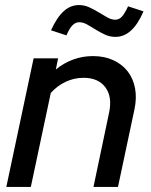

<svg xmlns="http://www.w3.org/2000/svg" viewBox="-20 -740 597 760"><path d="M5 0 113 -509H210L201 -465Q233 -491 270 -504.5Q307 -518 348 -518Q393 -518 428 -502Q463 -486 485 -458Q507 -430 514.5 -391Q522 -352 512 -306L447 0H350L412 -295Q425 -357 397 -394.5Q369 -432 311 -432Q274 -432 240.5 -416.5Q207 -401 181 -372L102 0ZM243 -600 182 -620Q205 -671 232 -695.5Q259 -720 293 -720Q314 -720 333.5 -711Q353 -702 371 -691Q389 -680 405 -671Q421 -662 436 -662Q451 -662 462 -673.5Q473 -685 487 -715L548 -695Q526 -644 498.5 -619Q471 -594 437 -594Q415 -594 395.5 -603Q376 -612 358.5 -623Q341 -634 325 -643Q309 -652 293 -652Q279 -652 267 -640Q255 -628 243 -600Z"/></svg>

Font: Red Hat Display Medium
Style: Italic
Weight: 500
Italic angle: -12°
Designer: Pentagram / MCKL
Foundry: Pentagram / MCKL
Version: Version 1.003; Red Hat Display Medium Italic